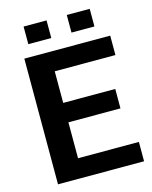

<svg xmlns="http://www.w3.org/2000/svg" viewBox="-129 -965 831 1049"><g transform="rotate(-15 287.0 -440.5)"><path d="M503.4 -312.5H209V-109.4H553.2V0H66.4V-710.9H552.2V-601.1H209V-422.4H503.4ZM481.9 -781.7H352.1V-881.3H481.9ZM237.8 -781.7H107.9V-881.3H237.8Z"/></g></svg>

Font: Roboto Web
Style: Bold
Weight: 700
Designer: Google
Version: Version 1.200310; 2013